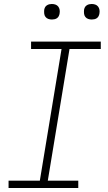

<svg xmlns="http://www.w3.org/2000/svg" viewBox="-20 -944 540 964"><path d="M23 0V-37H180L289 -698H136V-735H486V-698H329L220 -37H373V0ZM441 -846Q431 -846 422.5 -849Q414 -852 408.5 -859Q403 -866 402 -875.5Q401 -885 402 -895Q403 -901 406 -907Q409 -913 415 -917Q421 -921 427.5 -922.5Q434 -924 440 -924Q450 -924 458.5 -921Q467 -918 472.5 -911Q478 -904 479.5 -894.5Q481 -885 479 -875Q478 -869 475 -863Q472 -857 466.5 -853Q461 -849 454 -847.5Q447 -846 441 -846ZM241 -846Q231 -846 222.5 -849Q214 -852 208.5 -859Q203 -866 202 -875.5Q201 -885 202 -895Q203 -901 206 -907Q209 -913 215 -917Q221 -921 227.5 -922.5Q234 -924 240 -924Q250 -924 258.5 -921Q267 -918 272.5 -911Q278 -904 279.5 -894.5Q281 -885 279 -875Q278 -869 275 -863Q272 -857 266.5 -853Q261 -849 254 -847.5Q247 -846 241 -846Z"/></svg>

Font: Iosevka SS18 Extralight
Style: Italic
Weight: 200
Italic angle: -9°
Monospace: yes
Designer: Belleve Invis
Foundry: Belleve Invis
Version: Version 25.1.1; ttfautohint (v1.8.4)